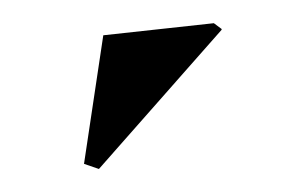

<svg xmlns="http://www.w3.org/2000/svg" viewBox="-28 -763 383 240"><g transform="rotate(-5 163.0 -642.5)"><path d="M88 -558 256 -718V-719L247 -727L108 -724L70 -566Z"/></g></svg>

Font: Mazius Display
Style: Bold
Weight: 700
Designer: Alberto Casagrande & Collletttivo
Foundry: Collletttivo
Version: Version 2.000;Glyphs 3.2 (3221)